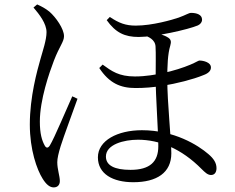

<svg xmlns="http://www.w3.org/2000/svg" viewBox="-20 -786 1040 848"><path d="M568.9 18.8C672.4 18.8 736.7 -23.2 736.7 -108.8C736.7 -167 718.8 -333.2 718.8 -435.5C718.8 -495.6 720.8 -547.6 732 -584.3C737 -601.7 735.4 -610.6 724.1 -619C704.2 -632.2 677.5 -639.3 646.4 -644.6L614.5 -630.6C634.3 -624.8 665.6 -611.9 667 -580.2C668.9 -551.7 667.5 -490.9 667.5 -440.5C667.5 -360.7 679.2 -206.5 679.2 -139.9C679.2 -72.2 642.6 -35.8 556.5 -35.8C485.4 -35.8 447.8 -55.4 447.8 -94.5C447.8 -148.3 527.2 -168.9 589.3 -168.9C683.5 -168.9 780.8 -130.2 870.9 -39C885.2 -25 896.9 -13.1 912 -13.1C928.4 -13.1 936.2 -25.8 936.2 -43.2C936.2 -66.5 923.9 -85.4 900.3 -105.5C854.6 -145 749.5 -210.9 606.9 -210.9C499.1 -210.9 412.4 -165.4 412.4 -91.2C412.4 -17.5 478.6 18.8 568.9 18.8ZM217.3 41.7C234.9 41.7 244.3 30.1 244.3 13.5C244.3 -8.6 233 -38.1 233 -69.6C233 -86.2 238.6 -110.4 248 -140.8C260.8 -182 302.9 -294.9 322.3 -349.8L299.2 -360.6C275.5 -308.6 219.9 -175.4 200.1 -143.5C191.9 -130.3 183.3 -131.5 176.8 -144.5C165.3 -165.8 156 -195.4 156 -248.8C156 -345.7 197.8 -465 218.1 -518.2C242.9 -582.5 262.7 -601.4 262.7 -626.3C262.7 -658.7 226.9 -709.5 198.5 -734.3C181.5 -748.2 162.9 -758.2 144.1 -766.4L127.9 -752.8C154.1 -722.3 185.5 -681.7 185.5 -643.9C185.5 -609.1 168.4 -560.5 159 -526.3C144 -473.3 111.7 -358.7 111.7 -235.6C111.7 -124.9 142.9 -36.6 168.7 3.9C184.6 29.2 200 41.7 217.3 41.7ZM578.5 -397.2C618.9 -397.2 655.3 -400.2 698.1 -407C758.2 -416.7 831.7 -434.9 878.2 -454.1C902.8 -463 911.6 -474.8 911.6 -488.2C911.6 -511.1 877.3 -518.6 861.2 -518.6C855.8 -518.6 847.7 -511.7 820.8 -500.4C790.5 -487.6 746.4 -473 696.4 -462.4C668.4 -456.9 625.4 -448.3 575.8 -448.3C505 -448.3 473.5 -471.5 433.3 -500.7L418.4 -485.6C462.3 -419 511.5 -397.2 578.5 -397.2ZM592.5 -622.7C665.2 -622.7 811.1 -655.5 854.3 -673.9C865.5 -679.5 872.6 -688.1 872.4 -699.7C872.2 -720.8 849.7 -729.1 824 -729.1C813.6 -729.1 802.3 -720.2 769 -708.2C741.8 -698.9 653.1 -672.9 579.6 -672.9C534.9 -672.9 505.6 -683.9 465.1 -711.1L451.3 -697C490.7 -641.8 530.4 -622.7 592.5 -622.7Z"/></svg>

Font: Source Han Serif TW VF
Style: Regular
Weight: 250
Designer: Ryoko NISHIZUKA 西塚涼子 (kana & ideographs); Frank Grießhammer (Latin, Greek & Cyrillic); Wenlong ZHANG 张文龙 (bopomofo); San
Foundry: Adobe
Version: Version 2.002;hotconv 1.1.0;makeotfexe 2.6.0